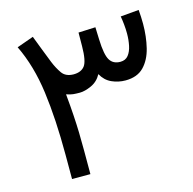

<svg xmlns="http://www.w3.org/2000/svg" viewBox="-98 -751 854 849"><g transform="rotate(-15 329.5 -326.0)"><path d="M471.2 -359.9Q438.5 -359.9 408.7 -373.3Q378.9 -386.7 361.8 -418Q345.2 -387.2 314.9 -373.5Q284.7 -359.9 261.7 -359.9Q245.1 -359.9 232.2 -361.1Q219.2 -362.3 200.7 -368.7Q206.1 -312.5 208.7 -270.5Q211.4 -228.5 212.4 -190.7Q213.4 -152.8 213.4 -109.4V0H129.4V-110.8Q129.4 -274.4 112.5 -400.4Q95.7 -526.4 47.9 -625L124.5 -652.3Q139.6 -613.8 149.9 -586.2Q160.2 -558.6 174.3 -523.9Q187 -492.7 203.6 -469.2Q220.2 -445.8 255.9 -445.3Q291 -445.3 307.4 -466.8Q323.7 -488.3 324.2 -555.7L324.7 -618.2L402.8 -621.6L404.8 -564.5Q407.2 -494.6 422.4 -470Q437.5 -445.3 470.2 -445.3Q494.1 -445.3 507.1 -461.7Q520 -478 525.4 -503.9Q530.8 -529.8 530.8 -558.1Q530.8 -579.6 528.6 -600.8Q526.4 -622.1 523.4 -638.7L607.4 -646Q610.4 -613.8 610.4 -582Q610.4 -523.4 597.9 -472.7Q585.4 -421.9 555.2 -390.9Q524.9 -359.9 471.2 -359.9Z"/></g></svg>

Font: Vazirmatn FD
Style: Regular
Weight: 400
Designer: Saber Rastikerdar
Foundry: Saber Rastikerdar
Version: Version 33.001